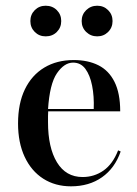

<svg xmlns="http://www.w3.org/2000/svg" viewBox="-20 -636 477 667"><path d="M226.6 11.3Q171.8 11.3 130.2 -15.3Q88.7 -41.9 65.7 -91.1Q42.7 -140.3 42.7 -207.3Q42.7 -276.6 66.5 -325.8Q90.3 -375 133.9 -401.2Q177.4 -427.4 236.3 -427.4Q285.5 -427.4 321.8 -409.3Q358.1 -391.1 377.8 -351.6Q397.6 -312.1 397.6 -249.2H112.1L110.5 -257.3H305.6Q307.3 -301.6 300 -338.3Q292.7 -375 276.6 -396.8Q260.5 -418.5 233.9 -418.5Q203.2 -418.5 177.8 -381.5Q152.4 -344.4 146.8 -255.6L147.6 -254.8Q146.8 -243.5 146.8 -232.7Q146.8 -221.8 146.8 -211.3Q146.8 -123.4 177.8 -72.2Q208.9 -21 266.9 -21Q307.3 -21 339.5 -43.5Q371.8 -66.1 390.3 -113.7L399.2 -109.7Q379 -51.6 334.3 -20.2Q289.5 11.3 226.6 11.3ZM317.7 -509.7Q295.2 -509.7 279.4 -525Q263.7 -540.3 263.7 -562.9Q263.7 -585.5 279.4 -600.8Q295.2 -616.1 317.7 -616.1Q340.3 -616.1 355.6 -600.8Q371 -585.5 371 -562.9Q371 -540.3 355.6 -525Q340.3 -509.7 317.7 -509.7ZM138.7 -509.7Q116.1 -509.7 100.8 -525Q85.5 -540.3 85.5 -562.9Q85.5 -585.5 100.8 -600.8Q116.1 -616.1 138.7 -616.1Q162.1 -616.1 177.4 -600.8Q192.7 -585.5 192.7 -562.9Q192.7 -540.3 177.4 -525Q162.1 -509.7 138.7 -509.7Z"/></svg>

Font: Playfair 144pt SemiCondensed SemiBold
Style: Regular
Weight: 600
Width: 4
Designer: Claus Eggers Sørensen
Foundry: Claus Eggers Sørensen
Version: Version 2.203